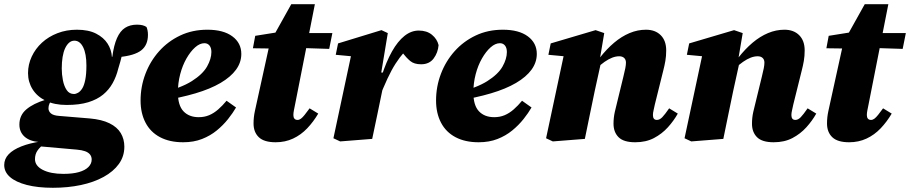

<svg xmlns="http://www.w3.org/2000/svg" viewBox="-67 -659 4318 911"><path d="M184 232Q112 232 60 218.5Q8 205 -19.5 181Q-47 157 -47 124Q-47 95 -26 73Q-5 51 34.5 35.5Q74 20 128 12L143 24Q124 37 111.5 54.5Q99 72 99 96Q99 128 136 147Q173 166 234 166Q278 166 307.5 157.5Q337 149 352.5 133.5Q368 118 368 98Q368 84 360 74Q352 64 336.5 58.5Q321 53 298 51L140 37Q134 37 128 36Q122 35 116 34L119 15Q73 11 49 -11Q25 -33 25 -68Q25 -112 58 -140Q91 -168 150 -186L155 -210L188 -196Q173 -179 168 -168Q163 -157 163 -145Q163 -131 174.5 -121Q186 -111 214 -109L359 -97Q416 -92 452.5 -74Q489 -56 506 -27.5Q523 1 523 37Q523 83 497 119Q471 155 424.5 180.5Q378 206 316.5 219Q255 232 184 232ZM249 -161Q191 -161 150 -181Q109 -201 87.5 -235.5Q66 -270 66 -312Q66 -353 83.5 -390.5Q101 -428 132 -456.5Q163 -485 205.5 -501.5Q248 -518 298 -518Q353 -518 389 -499.5Q425 -481 443.5 -452Q462 -423 464 -389L466 -390Q473 -444 488 -478Q503 -512 526.5 -527Q550 -542 583 -542Q599 -542 610 -539Q621 -536 628 -531Q631 -525 633 -515Q635 -505 635 -494Q635 -445 603 -420Q571 -395 496 -388L520 -432Q516 -414 512 -398Q508 -382 504 -367Q500 -352 494 -333Q485 -296 467.5 -264.5Q450 -233 422 -210Q394 -187 352 -174Q310 -161 249 -161ZM284 -213Q293 -213 303.5 -219Q314 -225 323 -239Q332 -253 337.5 -280Q343 -307 343 -348Q343 -404 327.5 -435Q312 -466 286 -466Q272 -466 261 -456.5Q250 -447 242 -430Q234 -413 230 -388.5Q226 -364 226 -334Q226 -306 231.5 -278Q237 -250 249.5 -231.5Q262 -213 284 -213Z M802 16Q738 16 692.5 -8Q647 -32 623.5 -77Q600 -122 600 -182Q600 -248 623 -308.5Q646 -369 688 -416Q730 -463 788 -490.5Q846 -518 917 -518Q993 -518 1035.5 -486.5Q1078 -455 1078 -403Q1078 -363 1053 -328.5Q1028 -294 979.5 -265.5Q931 -237 860 -216Q789 -195 696 -180L695 -218Q791 -241 843 -274Q895 -307 915.5 -343.5Q936 -380 936 -412Q936 -432 927 -443Q918 -454 903 -454Q881 -454 859 -434.5Q837 -415 818 -382Q799 -349 788 -307Q777 -265 777 -220Q777 -159 803.5 -131Q830 -103 876 -103Q903 -103 925.5 -112.5Q948 -122 968.5 -140Q989 -158 1008 -181L1053 -149Q1038 -123 1015 -94Q992 -65 961.5 -40Q931 -15 891.5 0.5Q852 16 802 16Z M1133 -430 1144 -489 1288 -512V-502H1510L1495 -427L1280 -434L1277 -428ZM1241 16Q1186 16 1161 -8Q1136 -32 1136 -73Q1136 -103 1142.5 -132.5Q1149 -162 1154 -185L1214 -458L1315 -639H1427L1333 -163Q1330 -148 1327.5 -135.5Q1325 -123 1325 -113Q1325 -102 1330 -96Q1335 -90 1345 -90Q1353 -90 1361 -96Q1369 -102 1378.5 -114Q1388 -126 1402 -145L1443 -120Q1420 -81 1390.5 -50Q1361 -19 1323.5 -1.5Q1286 16 1241 16Z M1728 -184 1715 -299H1744Q1766 -367 1793 -415Q1820 -463 1852 -488.5Q1884 -514 1920 -514Q1958 -514 1982.5 -494Q2007 -474 2014 -445Q2011 -409 1990.5 -381.5Q1970 -354 1931 -354Q1898 -354 1879.5 -369.5Q1861 -385 1840 -412L1826 -431L1878 -416L1852 -413Q1829 -387 1809.5 -356.5Q1790 -326 1771 -285Q1752 -244 1728 -184ZM1515 -3 1604 -420 1665 -386 1526 -399 1537 -453 1743 -516 1773 -502 1742 -315H1764L1749 -240Q1736 -175 1723.5 -116.5Q1711 -58 1699 0L1547 12Z M2204 16Q2140 16 2094.5 -8Q2049 -32 2025.5 -77Q2002 -122 2002 -182Q2002 -248 2025 -308.5Q2048 -369 2090 -416Q2132 -463 2190 -490.5Q2248 -518 2319 -518Q2395 -518 2437.5 -486.5Q2480 -455 2480 -403Q2480 -363 2455 -328.5Q2430 -294 2381.5 -265.5Q2333 -237 2262 -216Q2191 -195 2098 -180L2097 -218Q2193 -241 2245 -274Q2297 -307 2317.5 -343.5Q2338 -380 2338 -412Q2338 -432 2329 -443Q2320 -454 2305 -454Q2283 -454 2261 -434.5Q2239 -415 2220 -382Q2201 -349 2190 -307Q2179 -265 2179 -220Q2179 -159 2205.5 -131Q2232 -103 2278 -103Q2305 -103 2327.5 -112.5Q2350 -122 2370.5 -140Q2391 -158 2410 -181L2455 -149Q2440 -123 2417 -94Q2394 -65 2363.5 -40Q2333 -15 2293.5 0.5Q2254 16 2204 16Z M2556 12 2524 -3 2613 -420 2674 -386 2535 -399 2546 -453 2759 -516 2800 -502 2777 -366 2784 -360 2755 -228Q2743 -171 2731.5 -114.5Q2720 -58 2708 0ZM2947 16Q2892 16 2868 -8Q2844 -32 2844 -72Q2844 -100 2850 -127.5Q2856 -155 2862 -177L2891 -296Q2897 -320 2900 -335.5Q2903 -351 2903 -362Q2903 -376 2894.5 -384Q2886 -392 2871 -392Q2855 -392 2838 -385.5Q2821 -379 2801.5 -365.5Q2782 -352 2760 -331L2756 -385H2779Q2812 -427 2847 -456.5Q2882 -486 2920 -502Q2958 -518 2998 -518Q3042 -518 3068 -492Q3094 -466 3094 -420Q3094 -393 3090 -370Q3086 -347 3080 -324L3040 -163Q3037 -148 3034 -135.5Q3031 -123 3031 -113Q3031 -102 3035.5 -96Q3040 -90 3050 -90Q3063 -90 3075.5 -103Q3088 -116 3108 -145L3149 -120Q3130 -86 3102 -55Q3074 -24 3036 -4Q2998 16 2947 16Z M3213 12 3181 -3 3270 -420 3331 -386 3192 -399 3203 -453 3416 -516 3457 -502 3434 -366 3441 -360 3412 -228Q3400 -171 3388.5 -114.5Q3377 -58 3365 0ZM3604 16Q3549 16 3525 -8Q3501 -32 3501 -72Q3501 -100 3507 -127.5Q3513 -155 3519 -177L3548 -296Q3554 -320 3557 -335.5Q3560 -351 3560 -362Q3560 -376 3551.5 -384Q3543 -392 3528 -392Q3512 -392 3495 -385.5Q3478 -379 3458.5 -365.5Q3439 -352 3417 -331L3413 -385H3436Q3469 -427 3504 -456.5Q3539 -486 3577 -502Q3615 -518 3655 -518Q3699 -518 3725 -492Q3751 -466 3751 -420Q3751 -393 3747 -370Q3743 -347 3737 -324L3697 -163Q3694 -148 3691 -135.5Q3688 -123 3688 -113Q3688 -102 3692.5 -96Q3697 -90 3707 -90Q3720 -90 3732.5 -103Q3745 -116 3765 -145L3806 -120Q3787 -86 3759 -55Q3731 -24 3693 -4Q3655 16 3604 16Z M3854 -430 3865 -489 4009 -512V-502H4231L4216 -427L4001 -434L3998 -428ZM3962 16Q3907 16 3882 -8Q3857 -32 3857 -73Q3857 -103 3863.5 -132.5Q3870 -162 3875 -185L3935 -458L4036 -639H4148L4054 -163Q4051 -148 4048.5 -135.5Q4046 -123 4046 -113Q4046 -102 4051 -96Q4056 -90 4066 -90Q4074 -90 4082 -96Q4090 -102 4099.5 -114Q4109 -126 4123 -145L4164 -120Q4141 -81 4111.5 -50Q4082 -19 4044.5 -1.5Q4007 16 3962 16Z"/></svg>

Font: Source Serif 4 Black
Style: Italic
Weight: 900
Italic angle: -12°
Designer: Frank Grießhammer
Foundry: Adobe Systems Incorporated
Version: Version 4.004;hotconv 1.0.116;makeotfexe 2.5.65601